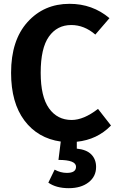

<svg xmlns="http://www.w3.org/2000/svg" viewBox="-20 -728 611 1005"><path d="M493 -158 561 -71Q489 3 382 14V50Q433 55 458 80.5Q483 106 483 146Q483 196 443.5 226.5Q404 257 340 257Q274 257 233 228L266 160Q297 177 330 177Q378 177 378 145Q378 109 286 109L298 13Q178 -4 108 -97Q38 -190 38 -347Q38 -517 124 -612.5Q210 -708 344 -708Q464 -708 553 -633L479 -547Q421 -597 353 -597Q279 -597 236 -536.5Q193 -476 193 -347Q193 -222 236.5 -161Q280 -100 355 -100Q418 -100 493 -158Z"/></svg>

Font: FiraSans
Style: Regular
Weight: 600
Designer: Carrois Corporate & Edenspiekermann AG
Foundry: Carrois Corporate GbR & Edenspiekermann AG
Version: Version 3.106;PS 003.106;hotconv 1.0.70;makeotf.lib2.5.58329